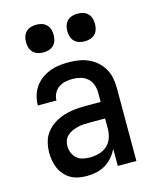

<svg xmlns="http://www.w3.org/2000/svg" viewBox="-112 -814 725 898"><g transform="rotate(-15 250.0 -364.5)"><path d="M197 8Q178 8 158 4.5Q138 1 121 -8.5Q104 -18 90.5 -33Q77 -48 69 -66Q61 -84 57.5 -103.5Q54 -123 54 -143Q54 -168 60.5 -193.5Q67 -219 83 -239.5Q99 -260 121 -274Q143 -288 167.5 -296Q192 -304 217.5 -307Q243 -310 269 -310H348V-355Q348 -375 341.5 -393.5Q335 -412 320.5 -425Q306 -438 287 -443Q268 -448 249 -448Q231 -448 213.5 -444.5Q196 -441 181.5 -431Q167 -421 158.5 -404.5Q150 -388 150 -370H60V-371Q60 -394 66.5 -416.5Q73 -439 86 -458Q99 -477 118 -491Q137 -505 158.5 -513.5Q180 -522 202.5 -525Q225 -528 249 -528Q273 -528 297 -524.5Q321 -521 343.5 -511.5Q366 -502 384.5 -486Q403 -470 415.5 -449Q428 -428 433 -404Q438 -380 438 -355V0H348V-83Q338 -62 322.5 -44Q307 -26 287 -14Q267 -2 244 3Q221 8 197 8ZM233 -72Q255 -72 277 -78Q299 -84 316 -99Q333 -114 340.5 -136Q348 -158 348 -180V-230H269Q255 -230 241 -229Q227 -228 213.5 -224.5Q200 -221 187.5 -215.5Q175 -210 164.5 -200.5Q154 -191 149 -178Q144 -165 144 -151Q144 -134 150.5 -118Q157 -102 169.5 -91Q182 -80 199 -76Q216 -72 233 -72ZM350 -603Q336 -603 323 -607Q310 -611 300.5 -620.5Q291 -630 287 -643Q283 -656 283 -670Q283 -684 287 -697Q291 -710 300.5 -719.5Q310 -729 323 -733Q336 -737 350 -737Q364 -737 377 -733Q390 -729 399.5 -719.5Q409 -710 413 -697Q417 -684 417 -670Q417 -656 413 -643Q409 -630 399.5 -620.5Q390 -611 377 -607Q364 -603 350 -603ZM150 -603Q136 -603 123 -607Q110 -611 100.5 -620.5Q91 -630 87 -643Q83 -656 83 -670Q83 -684 87 -697Q91 -710 100.5 -719.5Q110 -729 123 -733Q136 -737 150 -737Q164 -737 177 -733Q190 -729 199.5 -719.5Q209 -710 213 -697Q217 -684 217 -670Q217 -656 213 -643Q209 -630 199.5 -620.5Q190 -611 177 -607Q164 -603 150 -603Z"/></g></svg>

Font: Iosevka SS10 Medium
Style: Regular
Weight: 500
Monospace: yes
Designer: Belleve Invis
Foundry: Belleve Invis
Version: Version 28.0.6; ttfautohint (v1.8.4)